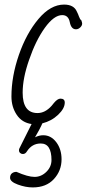

<svg xmlns="http://www.w3.org/2000/svg" viewBox="-20 -531 379 839"><path d="M339 -428Q339 -419 330.5 -411Q322 -403 312 -403Q291 -403 285 -434Q279 -465 252 -465Q216 -465 176 -409.5Q136 -354 107 -269Q79 -189 79 -126Q79 -37 144 -37Q177 -37 205 -68Q208 -72 216 -81.5Q224 -91 231 -95.5Q238 -100 244 -100Q263 -100 263 -83Q263 -57 234 -29.5Q205 -2 165 8Q163 14 151 37L133 69Q151 60 169 60Q203 60 226 90.5Q249 121 249 165Q249 215 215.5 251.5Q182 288 123 288Q92 288 58 275.5Q24 263 24 246Q24 233 32 226.5Q40 220 52 220Q102 242 131 242Q160 242 182.5 220Q205 198 205 168Q205 133 193.5 114.5Q182 96 158 96Q120 96 98 130Q91 142 80 142Q73 142 68 137.5Q63 133 63 126Q63 120 65 117L118 11Q76 5 53 -29.5Q30 -64 30 -109Q30 -197 62.5 -291Q95 -385 148 -448Q201 -511 260 -511Q303 -511 316 -480Q319 -475 321 -469.5Q323 -464 325 -459Q330 -445 335 -443Q339 -433 339 -428Z"/></svg>

Font: Bad Script
Style: Regular
Weight: 400
Italic angle: -10°
Designer: Roman Shchyukin (Gaslight Type Foundry), Cyreal (Charset Expansion)
Foundry: Gaslight
Version: Version 2.000